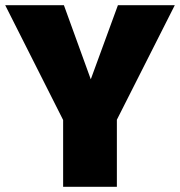

<svg xmlns="http://www.w3.org/2000/svg" viewBox="-35 -716 690 736"><path d="M413 -257V0H207V-256L-15 -696H210L313 -412L417 -696H635Z"/></svg>

Font: FiraGO Heavy
Style: Regular
Weight: 900
Designer: bBox Type
Foundry: bBox Type GmbH
Version: Version 1.001